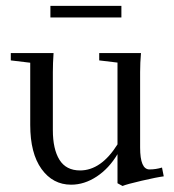

<svg xmlns="http://www.w3.org/2000/svg" viewBox="-20 -615 590 651"><path d="M150.9 -555.7V-595.2H391.6V-555.7ZM221.2 11.2Q159.2 11.2 120.8 -42Q82.5 -95.2 82.5 -191.4V-402.3L16.6 -410.2V-435.1H161.6Q159.2 -400.9 159.2 -370.1V-173.8Q159.2 -109.4 181.6 -73.2Q204.1 -37.1 251.5 -37.1Q322.8 -37.1 378.4 -125.5V-402.8L316.4 -410.2V-435.1H458Q455.1 -402.3 455.1 -370.1V-114.7Q455.1 -40.5 486.8 -40.5Q508.3 -40.5 529.3 -46.9L535.2 -17.1Q512.2 -14.2 460.4 -2.2Q408.7 9.8 395.5 15.6L378.4 6.3V-92.3Q349.6 -43.9 307.9 -16.4Q266.1 11.2 221.2 11.2Z"/></svg>

Font: Elstob
Style: Regular
Weight: 400
Designer: Peter S. Baker
Version: Version 1.015